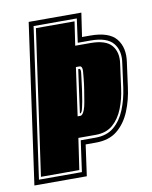

<svg xmlns="http://www.w3.org/2000/svg" viewBox="-100 -645 555 700"><g transform="rotate(-10 177.0 -295.5)"><path d="M-29 0 54 -591H249L236 -503H266Q336 -503 362.5 -470Q389 -437 381 -384L369 -295Q363 -247 346 -206Q329 -165 298.5 -140Q268 -115 219 -115H181L165 0ZM-9 -18H150L166 -133H221Q263 -133 289.5 -155.5Q316 -178 331 -215Q346 -252 352 -295L364 -384Q371 -429 348 -457Q325 -485 264 -485H217L229 -573H69ZM0 -27 76 -564H219L206 -476H262Q319 -476 340.5 -450.5Q362 -425 356 -384L344 -295Q339 -255 325 -220Q311 -185 286.5 -164Q262 -143 223 -143H159L142 -27ZM170 -221H180Q189 -221 196 -240Q200 -250 203 -267.5Q206 -285 210 -310Q214 -335 215.5 -352.5Q217 -370 218 -380Q219 -399 208 -399H195ZM180 -230 202 -390H206Q212 -390 210 -373Q209 -364 207 -348.5Q205 -333 202 -310Q199 -288 196 -272Q193 -256 191 -248Q187 -230 181 -230Z"/></g></svg>

Font: Alumni Sans Collegiate One SC
Style: Italic
Weight: 400
Italic angle: -8°
Designer: Robert E. Leuschke
Foundry: Robert E. Leuschke
Version: Version 1.100